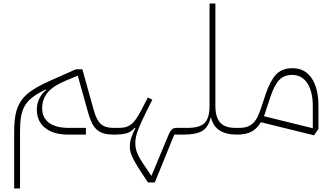

<svg xmlns="http://www.w3.org/2000/svg" viewBox="-20 -760 1867 1084"><path d="M60 -14Q60 -74 68.5 -116.5Q77 -159 99.5 -191.5Q122 -224 161 -250Q200 -276 260 -303L409 -369H445L510 -136Q518 -108 527.5 -89.5Q537 -71 550 -59.5Q563 -48 580 -43Q597 -38 621 -38H633V-12L621 0Q591 0 568.5 -6Q546 -12 529 -26Q512 -40 500 -63.5Q488 -87 478 -122L419 -333L352 -305Q278 -274 248 -236.5Q218 -199 218 -149Q218 -95 257 -66.5Q296 -38 368 -38H465V0H367Q282 0 235 -37.5Q188 -75 188 -141Q188 -206 240 -252L237 -255L221 -246Q182 -226 157.5 -206Q133 -186 118.5 -160Q104 -134 98.5 -99Q93 -64 93 -14V304H60Z M815 270Q783 222 763 190Q743 158 732 136.5Q721 115 717 99.5Q713 84 713 68Q713 43 721 18Q729 -7 744 -36L740 -39Q723 -16 696.5 -8Q670 0 621 0V-26L633 -38H653Q674 -38 690 -42.5Q706 -47 720 -57.5Q734 -68 746.5 -86Q759 -104 774 -131L815 -210L840 -197L801 -119Q776 -69 760 -27.5Q744 14 744 46Q744 65 747.5 81.5Q751 98 761 118Q771 138 789 165.5Q807 193 835 233L933 -2Q941 -20 950 -29Q959 -38 976 -38H1028V-12L1015 0H964L854 270Z M1016 -26 1028 -38H1039Q1108 -38 1135.5 -66Q1163 -94 1163 -163V-740H1196V-163Q1196 -98 1223 -68Q1250 -38 1308 -38H1331V-12L1319 0Q1194 0 1172 -95H1169Q1157 -42 1122 -21Q1087 0 1016 0Z M1453 -70Q1430 -32 1398.5 -16Q1367 0 1319 0V-26L1331 -38Q1358 -38 1377 -45Q1396 -52 1410.5 -66.5Q1425 -81 1435.5 -103.5Q1446 -126 1456 -156L1478 -223Q1502 -297 1535.5 -336Q1569 -375 1632 -375Q1701 -375 1739.5 -318.5Q1778 -262 1778 -160V-32L1753 4ZM1483 -141Q1480 -130 1476.5 -121Q1473 -112 1470 -104L1746 -36V-160Q1746 -244 1715 -290.5Q1684 -337 1629 -337Q1584 -337 1556 -308Q1528 -279 1505 -208Z"/></svg>

Font: IBM Plex Sans Arabic ExtLt
Style: Regular
Weight: 200
Designer: Mike Abbink, Paul van der Laan, Pieter van Rosmalen, Wael Morcos, Khajak Apelian
Foundry: Bold Monday
Version: Version 1.2